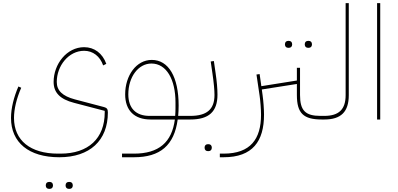

<svg xmlns="http://www.w3.org/2000/svg" viewBox="-20 -760 2528 1221"><path d="M418 441H422C434 441 443 434 443 419C443 404 434 397 422 397H418C406 397 397 404 397 419C397 434 406 441 418 441ZM292 441H296C308 441 317 434 317 419C317 404 308 397 296 397H292C280 397 271 404 271 419C271 434 280 441 292 441ZM357 240C551 240 666 134 666 -45C666 -66 660 -74 642 -79L456 -128C377 -149 341 -184 341 -239C341 -341 416 -437 515 -437C571 -437 616 -402 636 -344L656 -354C632 -421 580 -460 515 -460C405 -460 321 -353 321 -239C321 -171 362 -129 451 -106L646 -55V-45C646 120 542 217 365 217H349C173 217 69 133 69 -10C69 -66 85 -133 115 -202L97 -210C68 -143 50 -72 50 -10C50 147 164 240 357 240Z M756 240H832C999 240 1088 164 1110 0H1156L1166 -10V-23H1113C1115 -43 1116 -65 1116 -89C1116 -271 1052 -379 945 -379C847 -379 776 -280 776 -160C776 -59 833 0 938 0H1092C1073 145 990 217 832 217H756ZM796 -160C796 -271 860 -356 943 -356C1039 -356 1096 -254 1096 -109V-69C1096 -53 1095 -37 1094 -23H931C844 -23 796 -72 796 -160Z M1302 201H1306C1318 201 1327 194 1327 179C1327 164 1318 157 1306 157H1302C1290 157 1281 164 1281 179C1281 194 1290 201 1302 201ZM1156 0H1190C1309 0 1363 -50 1363 -158C1363 -197 1359 -241 1351 -296L1340 -372L1320 -369L1331 -293C1340 -231 1344 -187 1344 -156C1344 -65 1296 -23 1190 -23H1166L1156 -13Z M1939 -456H1943C1955 -456 1964 -463 1964 -478C1964 -493 1955 -500 1943 -500H1939C1927 -500 1918 -493 1918 -478C1918 -463 1927 -456 1939 -456ZM1813 -456H1817C1829 -456 1838 -463 1838 -478C1838 -493 1829 -500 1817 -500H1813C1801 -500 1792 -493 1792 -478C1792 -463 1801 -456 1813 -456ZM1378 240H1402C1587 240 1659 138 1659 -31C1659 -66 1655 -119 1650 -154L1645 -191L1868 -226V-156C1868 -40 1909 0 2027 0H2028L2038 -10V-23H2018C1922 -23 1888 -57 1888 -156V-329H1868V-248L1642 -212L1631 -289L1611 -286L1631 -151C1636 -117 1640 -65 1640 -30C1640 123 1574 217 1402 217H1378Z M2028 0H2042C2149 0 2198 -49 2198 -155V-740H2178V-155C2178 -64 2135 -23 2042 -23H2038L2028 -13Z M2378 0H2398V-740H2378Z"/></svg>

Font: IBM Plex Arabic Thin
Style: Regular
Weight: 100
Designer: Mike Abbink, Paul van der Laan, Pieter van Rosmalen, Wael Morcos, Khajak Apelian
Foundry: Bold Monday
Version: Version 1.0